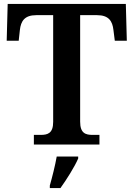

<svg xmlns="http://www.w3.org/2000/svg" viewBox="-20 -734 678 975"><path d="M152 0H485V-49H450C415 -49 387 -57 387 -116V-657H473C533 -657 551 -626 556 -582L563 -527H624L619 -714H19L14 -527H75L81 -582C86 -626 104 -657 164 -657H250V-115C250 -57 222 -49 187 -49H152ZM233 208V221H287C318 178 359 113 377 71V61H268C260 107 245 166 233 208Z"/></svg>

Font: Noto Serif Tamil SemiBold
Style: Italic
Weight: 600
Italic angle: -12°
Designer: Indian Type Foundry, Tom Grace, and the Monotype Design Team
Foundry: Monotype Imaging Inc.
Version: Version 2.003